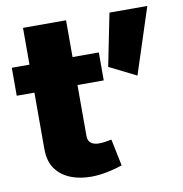

<svg xmlns="http://www.w3.org/2000/svg" viewBox="-79 -772 813 851"><g transform="rotate(-10 327.5 -346.0)"><path d="M421.9 -460.9 543 -400.4 639.6 -696.8H469.2ZM379.9 -141.1C362.3 -137.2 339.8 -133.8 323.7 -133.8C293.9 -133.8 273.9 -146.5 273.9 -175.3V-405.3H392.1V-531.2H273.9V-696.8H80.1V-531.2H0.5V-405.3H80.1V-152.8C80.1 -114.7 88.4 -84 105.5 -61C139.2 -14.6 198.2 5.4 264.2 5.4C312.5 5.4 362.3 -6.3 404.8 -20.5Z"/></g></svg>

Font: Estedad Black
Style: Regular
Weight: 900
Designer: Amin Abedi
Version: Version 7.3